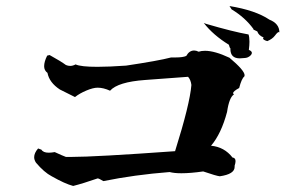

<svg xmlns="http://www.w3.org/2000/svg" viewBox="-20 -726 944 635"><path d="M222 -111Q195 -118 151 -143Q126 -156 99 -188Q93 -197 93 -206Q93 -220 106 -235L117 -231Q123 -221 141 -221Q150 -221 161 -223Q187 -211 198 -207H216Q294 -207 559 -226Q608 -382 613 -445Q611 -462 602 -472Q550 -468 460 -461.5Q370 -455 344 -426Q322 -436 303 -436Q288 -436 265.5 -426.5Q243 -417 228 -405L178 -430Q143 -453 137 -485Q126 -493 126 -507Q126 -522 136 -542L144 -544Q182 -523 198 -511Q205 -508 212 -508Q221 -508 230 -513Q247 -505 302 -505Q340 -505 397 -509Q504 -525 546 -536H561Q585 -536 596 -541Q606 -559 622 -559Q629 -559 637 -555Q646 -558 658 -558Q690 -558 739 -535Q789 -493 789 -477L788 -473Q779 -466 771 -435Q751 -424 751 -418Q751 -415 754 -414Q738 -404 731 -356Q712 -284 678 -244Q722 -240 749 -205Q759 -204 759 -193Q759 -187 756 -178V-174Q756 -150 707 -143Q696 -144 652 -159Q610 -153 580 -153Q556 -153 541 -157Q425 -148 322 -127Q307 -136 303 -136Q254 -119 222 -111ZM773 -533Q742 -533 742 -564V-567H741Q740 -567 737 -578Q685 -610 654 -650L662 -647Q751 -621 802 -612Q805 -603 805 -588Q805 -576 803 -561Q813 -557 813 -551Q813 -548 810 -544Q801 -534 787 -534ZM864 -590Q850 -594 850 -599Q850 -600 852 -602Q835 -609 831 -622Q816 -629 816 -630L819 -629Q791 -668 746 -695L739 -706Q825 -692 871 -661Q904 -648 904 -619L902 -620Q898 -620 889.5 -608.5Q881 -597 864 -590Z"/></svg>

Font: Xiangcui Kesong Xiangcui Kesong
Style: Regular
Weight: 400
Version: Version 1.501;March 28, 2024;FontCreator 14.0.0.2814 64-bit